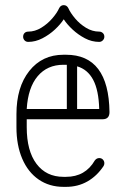

<svg xmlns="http://www.w3.org/2000/svg" viewBox="-20 -723 481 747"><path d="M383 -77Q357 -38 320 -17Q283 4 237 4H227Q172 4 130.5 -24.5Q89 -53 66.5 -105.5Q44 -158 44 -228V-279Q44 -384 94 -447Q144 -510 227 -510H237Q403 -510 406 -287Q406 -259 379 -259H84V-228Q84 -136 122 -85.5Q160 -35 227 -35H237Q312 -35 349 -99Q356 -108 366 -108Q375 -108 380.5 -102Q386 -96 386 -88Q386 -82 383 -77ZM227 -471Q164 -471 126.5 -426.5Q89 -382 84 -299H240V-471H237ZM366 -299Q364 -372 342.5 -412.5Q321 -453 280 -465V-299ZM210 -691Q216 -703 228 -703Q240 -703 246 -691Q254 -673 272 -651.5Q290 -630 314.5 -615Q339 -600 366 -600Q374 -600 380 -594.5Q386 -589 386 -580Q386 -572 380 -566Q374 -560 366 -560Q337 -560 310.5 -574Q284 -588 262.5 -608Q241 -628 228 -648Q215 -628 193.5 -608Q172 -588 145 -574Q118 -560 90 -560Q81 -560 75.5 -566Q70 -572 70 -580Q70 -589 75.5 -594.5Q81 -600 90 -600Q116 -600 140.5 -615Q165 -630 183.5 -651.5Q202 -673 210 -691Z"/></svg>

Font: Libertine Sup Light
Style: Regular
Weight: 300
Designer: Bastien Sozeau
Foundry: NBR — Bastien Sozeau
Version: Version 2.003; ttfautohint (v1.8.4.7-5d5b);gftools[0.9.33]